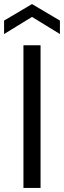

<svg xmlns="http://www.w3.org/2000/svg" viewBox="-38 -922 314 942"><path d="M77 0V-700H161V0ZM-18 -755V-821L119 -902L256 -821V-755L119 -839Z"/></svg>

Font: DM Sans 9pt
Style: Regular
Weight: 400
Designer: Colophon Foundry, Jonny Pinhorn
Foundry: Colophon Foundry
Version: Version 4.004;gftools[0.9.30]